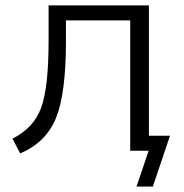

<svg xmlns="http://www.w3.org/2000/svg" viewBox="-20 -559 684 712"><path d="M26.4 -44.9Q104.5 -84 132.3 -158.7Q160.2 -233.4 160.2 -409.2V-539.1H532.2V-55.7H610.4L546.9 132.8H486.3L531.2 0H462.9V-483.4H224.6V-407.2Q224.6 -211.9 187.5 -121.1Q150.4 -30.3 54.7 9.8Z"/></svg>

Font: Min Sans Light
Style: Regular
Weight: 300
Designer: Jinseong-Kim, NotoSansCJK, Nunito
Foundry: Jinseong-Kim
Version: Version 1.400;Glyphs 3.1.2 (3151)